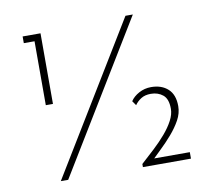

<svg xmlns="http://www.w3.org/2000/svg" viewBox="-75 -756 955 846"><g transform="rotate(-10 402.5 -333.0)"><path d="M76 -657H156V-341H124V-627H76ZM502 -292Q515 -312 540 -325.5Q565 -339 594 -339Q641 -339 669.5 -313Q698 -287 698 -236Q698 -204 681.5 -174Q665 -144 639.5 -114.5Q614 -85 585 -57.5Q556 -30 530 -4L528 -27H713V2H498V-12Q528 -39 557.5 -66.5Q587 -94 611 -122Q635 -150 649.5 -177.5Q664 -205 664 -230Q664 -274 642 -292Q620 -310 588 -310Q562 -310 544.5 -299Q527 -288 516 -272ZM571 -668 164 0H131L538 -668Z"/></g></svg>

Font: Josefin Sans Thin ExtraLight
Style: Regular
Weight: 250
Version: Version 2.001